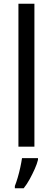

<svg xmlns="http://www.w3.org/2000/svg" viewBox="-20 -780 280 1021"><path d="M163 0H78V-760H163ZM182 70Q177 91 165 118Q153 145 138 172.5Q123 200 106 221H59V209Q66 192 74 165Q82 138 88 110Q94 82 97 61H182Z"/></svg>

Font: Noto Sans Sinhala UI SemiCondensed
Style: Regular
Weight: 400
Width: 4
Designer: Jelle Bosma - Monotype Design Team
Foundry: Monotype Imaging Inc.
Version: Version 2.006; ttfautohint (v1.8.4.7-5d5b)